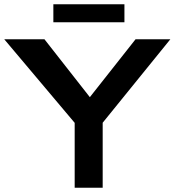

<svg xmlns="http://www.w3.org/2000/svg" viewBox="-20 -885 823 905"><path d="M332 0V-306L0 -700H189.5L403.5 -427L619 -700H783L464 -306.5V0ZM231.5 -865H566.5V-780H231.5Z"/></svg>

Font: Science Gothic
Style: Regular
Weight: 400
Designer: Thomas Phinney, Vassil Kateliev, Brandon Buerkle
Foundry: Font Detective LLC
Version: Version 1.018